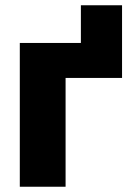

<svg xmlns="http://www.w3.org/2000/svg" viewBox="-20 -709 519 729"><path d="M287.1 -545.9V-689H443.4V-413.1H229V0H55.2V-545.9Z"/></svg>

Font: Inter Extra Bold
Style: Regular
Weight: 800
Designer: Rasmus Andersson
Foundry: rsms
Version: Version 4.000;git-3c8e0fc